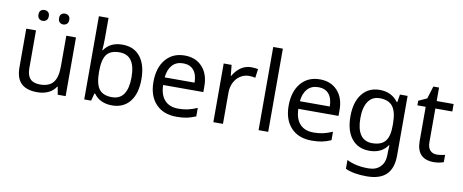

<svg xmlns="http://www.w3.org/2000/svg" viewBox="-80 -1124 4167 1727"><g transform="rotate(10 2004.0 -260.0)"><path d="M168 -536.1V-190.9Q168 -126 197 -94.5Q226.1 -63 287.1 -63Q369.6 -63 407.2 -108.9Q444.8 -154.8 444.8 -256.8V-536.1H533.2V0H460.9L448.2 -70.8H443.8Q419.9 -32.2 376 -11.2Q332 9.8 273.9 9.8Q177.2 9.8 128.2 -36.6Q79.1 -83 79.1 -185.1V-536.1ZM165 -681.2Q165 -707 178.7 -718.5Q192.4 -730 211.9 -730Q231 -730 245.1 -718.5Q259.3 -707 259.3 -681.2Q259.3 -655.3 245.1 -643.1Q231 -630.9 211.9 -630.9Q192.4 -630.9 178.7 -643.1Q165 -655.3 165 -681.2ZM353 -681.2Q353 -707 366.7 -718.5Q380.4 -730 398.9 -730Q418 -730 432.1 -718.5Q446.3 -707 446.3 -681.2Q446.3 -655.3 432.1 -643.1Q418 -630.9 398.9 -630.9Q380.4 -630.9 366.7 -643.1Q353 -655.3 353 -681.2Z M957 -544.9Q1063 -544.9 1120.6 -471.9Q1178.2 -398.9 1178.2 -268.1Q1178.2 -135.3 1119.6 -62.7Q1061 9.8 957 9.8Q902.8 9.8 860.4 -9.8Q817.9 -29.3 791 -67.9H784.2Q769 -9.3 766.1 0H703.1V-759.8H791V-575.2Q791 -520 786.1 -464.8H791Q845.2 -544.9 957 -544.9ZM942.4 -472.2Q861.3 -472.2 826.2 -426.3Q791 -380.4 791 -271V-267.1Q791 -157.2 826.9 -110.1Q862.8 -63 944.3 -63Q1016.6 -63 1052 -116Q1087.4 -168.9 1087.4 -269Q1087.4 -370.6 1051.8 -421.4Q1016.1 -472.2 942.4 -472.2Z M1546.4 9.8Q1425.8 9.8 1357.2 -63.2Q1288.6 -136.2 1288.6 -264.2Q1288.6 -393.1 1352.5 -469.5Q1416.5 -545.9 1525.4 -545.9Q1626.5 -545.9 1686.5 -480.7Q1746.6 -415.5 1746.6 -304.2V-251H1379.4Q1381.8 -159.7 1425.8 -112.3Q1469.7 -64.9 1550.3 -64.9Q1593.3 -64.9 1631.8 -72.5Q1670.4 -80.1 1722.2 -102.1V-24.9Q1677.7 -5.9 1638.7 2Q1599.6 9.8 1546.4 9.8ZM1524.4 -474.1Q1461.4 -474.1 1424.8 -433.6Q1388.2 -393.1 1381.3 -320.8H1654.3Q1653.3 -396 1619.6 -435.1Q1585.9 -474.1 1524.4 -474.1Z M2132.3 -545.9Q2168 -545.9 2195.3 -540L2184.6 -459Q2154.8 -465.8 2126.5 -465.8Q2084 -465.8 2047.6 -442.4Q2011.2 -418.9 1990.7 -377.7Q1970.2 -336.4 1970.2 -286.1V0H1882.3V-536.1H1954.6L1964.4 -438H1968.3Q1999 -491.2 2041 -518.6Q2083 -545.9 2132.3 -545.9Z M2383.3 0H2295.4V-759.8H2383.3Z M2781.2 9.8Q2660.6 9.8 2592 -63.2Q2523.4 -136.2 2523.4 -264.2Q2523.4 -393.1 2587.4 -469.5Q2651.4 -545.9 2760.3 -545.9Q2861.3 -545.9 2921.4 -480.7Q2981.4 -415.5 2981.4 -304.2V-251H2614.3Q2616.7 -159.7 2660.6 -112.3Q2704.6 -64.9 2785.2 -64.9Q2828.1 -64.9 2866.7 -72.5Q2905.3 -80.1 2957 -102.1V-24.9Q2912.6 -5.9 2873.5 2Q2834.5 9.8 2781.2 9.8ZM2759.3 -474.1Q2696.3 -474.1 2659.7 -433.6Q2623 -393.1 2616.2 -320.8H2889.2Q2888.2 -396 2854.5 -435.1Q2820.8 -474.1 2759.3 -474.1Z M3321.3 -62Q3402.3 -62 3439.2 -105.7Q3476.1 -149.4 3476.1 -246.1V-267.1Q3476.1 -374.5 3439 -423.3Q3401.9 -472.2 3319.3 -472.2Q3252 -472.2 3215.1 -418.7Q3178.2 -365.2 3178.2 -266.1Q3178.2 -166.5 3214.1 -114.3Q3250 -62 3321.3 -62ZM3475.1 -4.9 3478 -70.8H3474.1Q3419.9 9.8 3308.1 9.8Q3204.1 9.8 3145.8 -62.7Q3087.4 -135.3 3087.4 -267.1Q3087.4 -396.5 3146.2 -471.2Q3205.1 -545.9 3307.1 -545.9Q3416 -545.9 3475.1 -464.8H3480.5L3492.2 -536.1H3562V8.8Q3562 124 3503.7 182.1Q3445.3 240.2 3322.3 240.2Q3205.1 240.2 3129.4 206.1V125Q3207.5 167 3327.1 167Q3395.5 167 3435.3 127Q3475.1 86.9 3475.1 16.1Z M3911.6 -62Q3928.7 -62 3951.7 -65.4Q3974.6 -68.8 3986.3 -73.2V-5.9Q3974.1 -0.5 3948.5 4.6Q3922.9 9.8 3896.5 9.8Q3739.3 9.8 3739.3 -155.8V-467.8H3663.6V-509.8L3740.2 -544.9L3775.4 -659.2H3827.6V-536.1H3982.4V-467.8H3827.6V-158.2Q3827.6 -111.8 3849.9 -86.9Q3872.1 -62 3911.6 -62Z"/></g></svg>

Font: NotoPenekeko
Style: Regular
Weight: 400
Designer: Monotype Design team
Foundry: Monotype Imaging Inc.
Version: Version 1.04